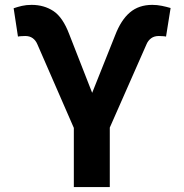

<svg xmlns="http://www.w3.org/2000/svg" viewBox="-20 -757 746 777"><path d="M278.8 0V-239.3L131.3 -577.6Q124.5 -593.8 112.3 -602.5Q100.1 -611.3 82.5 -611.3Q75.2 -611.3 65.2 -610.6Q55.2 -609.9 52.7 -608.9L35.2 -723.6Q50.8 -729 68.6 -733.2Q86.4 -737.3 107.9 -737.3Q158.2 -737.3 196.3 -712.2Q234.4 -687 260.3 -618.2L353 -381.3L445.8 -613.8Q469.7 -676.3 505.9 -706.8Q542 -737.3 596.2 -737.3Q615.7 -737.3 634.8 -733.4Q653.8 -729.5 670.4 -724.6L651.9 -608.9Q649.4 -609.9 639.2 -610.6Q628.9 -611.3 622.6 -611.3Q604 -611.3 591.6 -602.1Q579.1 -592.8 572.8 -577.6L424.3 -240.7V0Z"/></svg>

Font: Inter 16pt
Style: Bold
Weight: 700
Version: Version 4.001;git-66647c0bb